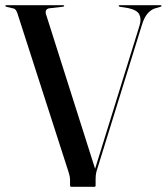

<svg xmlns="http://www.w3.org/2000/svg" viewBox="-24 -720 642 740"><path d="M433.5 -697Q433.5 -700 436.5 -700H595.5Q598.5 -700 598.5 -697Q598.5 -695.5 595 -694L571.5 -687Q556 -681.5 543.5 -666.2Q531 -651 522.5 -622.5L347.5 -58Q344.5 -46.5 344.5 -29V-5.5Q344.5 0 340 0H251Q246 0 246 -5.5V-29Q246 -38.5 240.5 -56L43 -669Q37.5 -684.5 29.5 -687L1.5 -693.5Q-3.5 -695.5 -3.5 -697Q-3.5 -700 0 -700H220Q223.5 -700 223.5 -697Q223.5 -695.5 218.5 -694L165.5 -688Q147.5 -684 153.5 -664.5L342.5 -69.5L514 -622Q521.5 -646.5 513.2 -663.8Q505 -681 471.5 -688.5L437.5 -694Q433.5 -695.5 433.5 -697Z"/></svg>

Font: Fraunces 144pt S000
Style: Regular
Weight: 400
Version: Version 1.000; ttfautohint (v1.8.3)